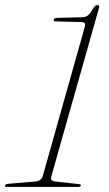

<svg xmlns="http://www.w3.org/2000/svg" viewBox="-33 -742 434 762"><path d="M189 -657Q178 -657 180.5 -664Q183 -671 193.5 -671L292.5 -673.5Q305.5 -673.5 314.8 -680Q324 -686.5 337.5 -710Q345.5 -722 353 -722Q363.5 -722 360 -711L171 -43Q164.5 -23 188 -21.5L279.5 -11.5Q289.5 -10 287.5 -5.5Q286 0 276.5 0H-5.5Q-15 0 -13 -6Q-11 -12 -1 -12.5L105.5 -21.5Q130 -23 136.5 -42.5L302.5 -632Q306.5 -645 303.2 -649.8Q300 -654.5 289 -654.5Z"/></svg>

Font: Fraunces 72pt S000 Thin
Style: Italic
Weight: 100
Italic angle: -16°
Version: Version 1.000; ttfautohint (v1.8.3)